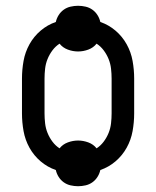

<svg xmlns="http://www.w3.org/2000/svg" viewBox="-20 -592 540 664"><path d="M250 52Q237 52 224 49Q211 46 200.5 38.5Q190 31 183 20Q176 9 173 -4Q144 -14 120.5 -34Q97 -54 82 -81Q67 -108 61.5 -138.5Q56 -169 56 -200V-320Q56 -351 61.5 -381.5Q67 -412 82 -439Q97 -466 120.5 -486Q144 -506 173 -516Q176 -529 183 -540Q190 -551 200.5 -558.5Q211 -566 224 -569Q237 -572 250 -572Q263 -572 276 -569Q289 -566 299.5 -558.5Q310 -551 317 -540Q324 -529 327 -516Q356 -506 379.5 -486Q403 -466 418 -439Q433 -412 438.5 -381.5Q444 -351 444 -320V-200Q444 -169 438.5 -138.5Q433 -108 418 -81Q403 -54 379.5 -34Q356 -14 327 -4Q324 9 317 20Q310 31 299.5 38.5Q289 46 276 49Q263 52 250 52ZM186 -79Q197 -93 214.5 -99.5Q232 -106 250 -106Q268 -106 285.5 -99.5Q303 -93 314 -79Q328 -88 338.5 -102Q349 -116 355.5 -132Q362 -148 364 -165.5Q366 -183 366 -200V-320Q366 -337 364 -354.5Q362 -372 355.5 -388Q349 -404 338.5 -418Q328 -432 314 -441Q303 -427 285.5 -420.5Q268 -414 250 -414Q232 -414 214.5 -420.5Q197 -427 186 -441Q172 -432 161.5 -418Q151 -404 144.5 -388Q138 -372 136 -354.5Q134 -337 134 -320V-200Q134 -183 136 -165.5Q138 -148 144.5 -132Q151 -116 161.5 -102Q172 -88 186 -79Z"/></svg>

Font: Iosevka SS04
Style: Regular
Weight: 400
Monospace: yes
Designer: Belleve Invis
Foundry: Belleve Invis
Version: Version 19.0.0; ttfautohint (v1.8.4)